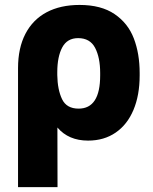

<svg xmlns="http://www.w3.org/2000/svg" viewBox="-20 -557 617 774"><path d="M300.8 -537.1Q387.7 -537.1 441.9 -500.2Q496.1 -463.4 519.5 -402.1Q543 -340.8 543 -262.7V-252.9Q543 -173.3 518.1 -114Q493.2 -54.7 446.3 -22.5Q399.4 9.8 335 9.8Q256.3 9.8 211.4 -43L211.9 197.3H52.7V-282.2Q52.7 -363.3 82.5 -420.7Q112.3 -478 168 -507.6Q223.6 -537.1 300.8 -537.1ZM296.9 -119.1Q383.8 -119.1 383.8 -252.9V-262.7Q383.8 -325.2 363.3 -364.3Q342.8 -403.3 294.9 -403.3Q251 -403.3 231 -366Q210.9 -328.6 210.9 -265.6V-254.4Q211.9 -195.3 230.2 -157.2Q248.5 -119.1 296.9 -119.1Z"/></svg>

Font: Pretendard ExtraBold
Style: Regular
Weight: 800
Designer: Base glyphs from Inter by Rasmus Andersson; Hangeul glyphs from Noto Sans CJK(Source Han Sans) by Jang Soo-young and Kan
Foundry: Kil Hyung-jin
Version: Version 1.309